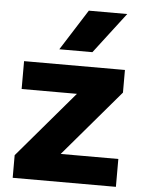

<svg xmlns="http://www.w3.org/2000/svg" viewBox="-56 -852 662 896"><g transform="rotate(5 275.0 -404.0)"><path d="M37.5 0V-106L302 -416.5H43V-547H515.5V-441L251 -130.5H521V0ZM202 -616.5 323.5 -808H503.5L357 -616.5Z"/></g></svg>

Font: Encode Sans SemiExpanded SemiExpanded
Style: Bold
Weight: 700
Width: 6
Designer: Multiple Designers
Foundry: Impallari Type
Version: Version 3.000; ttfautohint (v1.8.3) -l 8 -r 50 -G 200 -x 14 